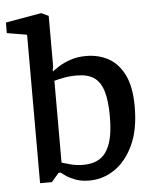

<svg xmlns="http://www.w3.org/2000/svg" viewBox="-64 -742 631 795"><g transform="rotate(-5 252.0 -345.0)"><path d="M276 9Q244 9 220.5 0.5Q197 -8 182 -18Q167 -28 160 -34H151L120 2H71V-615L-12 -629V-673L137 -699L167 -685V-474L164 -460V-454Q173 -461 192.5 -473.5Q212 -486 241 -496Q270 -506 306 -506Q359 -506 400 -483Q441 -460 465 -410.5Q489 -361 489 -280Q489 -183 458.5 -119Q428 -55 380 -23Q332 9 276 9ZM257 -58Q297 -58 325 -75.5Q353 -93 368 -135Q383 -177 383 -249Q383 -313 371 -353Q359 -393 332.5 -411Q306 -429 261 -429Q231 -429 205 -424Q179 -419 167 -415V-75Q180 -71 204 -64.5Q228 -58 257 -58Z"/></g></svg>

Font: Faustina Medium
Style: Regular
Weight: 500
Designer: Alfonso Garcia
Foundry: http://www.omnibus-type.com
Version: Version 1.200